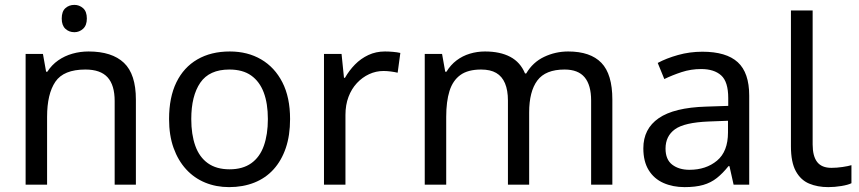

<svg xmlns="http://www.w3.org/2000/svg" viewBox="-20 -757 3520 787"><path d="M285 -737Q305 -737 320.5 -723.5Q336 -710 336 -681Q336 -653 320.5 -639Q305 -625 285 -625Q263 -625 248 -639Q233 -653 233 -681Q233 -710 248 -723.5Q263 -737 285 -737ZM343 -546Q439 -546 488 -499.5Q537 -453 537 -349V0H450V-343Q450 -408 421 -440Q392 -472 330 -472Q241 -472 207 -422Q173 -372 173 -278V0H85V-536H156L169 -463H174Q192 -491 218.5 -509.5Q245 -528 277 -537Q309 -546 343 -546Z M1169 -269Q1169 -202 1151.5 -150.5Q1134 -99 1101.5 -63Q1069 -27 1022.5 -8.5Q976 10 919 10Q866 10 821 -8.5Q776 -27 743 -63Q710 -99 691.5 -150.5Q673 -202 673 -269Q673 -358 703 -419.5Q733 -481 789 -513.5Q845 -546 922 -546Q995 -546 1050.5 -513.5Q1106 -481 1137.5 -419.5Q1169 -358 1169 -269ZM764 -269Q764 -206 780.5 -159.5Q797 -113 832 -88Q867 -63 921 -63Q975 -63 1010 -88Q1045 -113 1061.5 -159.5Q1078 -206 1078 -269Q1078 -333 1061 -378Q1044 -423 1009.5 -447.5Q975 -472 920 -472Q838 -472 801 -418Q764 -364 764 -269Z M1558 -546Q1573 -546 1590.5 -544.5Q1608 -543 1621 -540L1610 -459Q1597 -462 1581.5 -464Q1566 -466 1552 -466Q1521 -466 1493 -453Q1465 -440 1443 -416.5Q1421 -393 1408.5 -360Q1396 -327 1396 -286V0H1308V-536H1380L1390 -438H1394Q1411 -468 1435 -492.5Q1459 -517 1490 -531.5Q1521 -546 1558 -546Z M2309 -546Q2400 -546 2445 -499.5Q2490 -453 2490 -349V0H2403V-345Q2403 -408 2376.5 -440Q2350 -472 2294 -472Q2216 -472 2182.5 -427Q2149 -382 2149 -296V0H2062V-345Q2062 -387 2050 -415.5Q2038 -444 2014 -458Q1990 -472 1952 -472Q1898 -472 1867 -449.5Q1836 -427 1822.5 -384Q1809 -341 1809 -278V0H1721V-536H1792L1805 -463H1810Q1827 -491 1851.5 -509.5Q1876 -528 1906 -537Q1936 -546 1968 -546Q2030 -546 2071.5 -524Q2113 -502 2132 -456H2137Q2164 -502 2210.5 -524Q2257 -546 2309 -546Z M2859 -545Q2957 -545 3004 -502Q3051 -459 3051 -365V0H2987L2970 -76H2966Q2943 -47 2918.5 -27.5Q2894 -8 2862.5 1Q2831 10 2786 10Q2738 10 2699.5 -7Q2661 -24 2639 -59.5Q2617 -95 2617 -149Q2617 -229 2680 -272.5Q2743 -316 2874 -320L2965 -323V-355Q2965 -422 2936 -448Q2907 -474 2854 -474Q2812 -474 2774 -461.5Q2736 -449 2703 -433L2676 -499Q2711 -518 2759 -531.5Q2807 -545 2859 -545ZM2885 -259Q2785 -255 2746.5 -227Q2708 -199 2708 -148Q2708 -103 2735.5 -82Q2763 -61 2806 -61Q2874 -61 2919 -98.5Q2964 -136 2964 -214V-262Z M3375 10Q3331 10 3296.5 -4.5Q3262 -19 3242 -55.5Q3222 -92 3222 -157V-714H3311V-165Q3311 -117 3329.5 -93Q3348 -69 3388 -69Q3410 -69 3433.5 -72.5Q3457 -76 3470 -80V-6Q3456 1 3428.5 5.5Q3401 10 3375 10Z"/></svg>

Font: ukannada85
Style: Book
Weight: 400
Designer: Jelle Bosma - Monotype Design Team
Foundry: Monotype Imaging Inc.
Version: Version 2.003